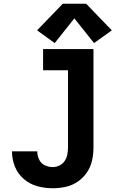

<svg xmlns="http://www.w3.org/2000/svg" viewBox="-20 -997 617 1025"><path d="M261 8Q296 8 330.5 0.5Q365 -7 394.5 -27Q424 -47 444 -76.5Q464 -106 471.5 -140.5Q479 -175 479 -210V-735H210V-622H343V-210Q343 -192 339.5 -173Q336 -154 325.5 -138Q315 -122 297.5 -113.5Q280 -105 261 -105Q239 -105 218.5 -115Q198 -125 188.5 -146Q179 -167 179 -188V-189H44V-188Q44 -147 59.5 -108Q75 -69 107 -41.5Q139 -14 179 -3Q219 8 261 8ZM272 -767 377 -899 482 -767 577 -835 440 -977H315L178 -835Z"/></svg>

Font: Iosevka Sparkle Extrabold
Style: Regular
Weight: 800
Designer: Belleve Invis
Foundry: Belleve Invis
Version: Version 4.5.0; ttfautohint (v1.8.3)